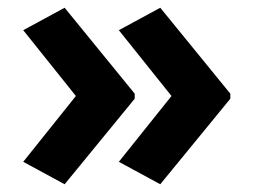

<svg xmlns="http://www.w3.org/2000/svg" viewBox="-20 -522 655 496"><path d="M575 -267 394 -46 287 -104 423 -274 287 -444 394 -502 575 -280ZM328 -267 147 -46 40 -104 176 -274 40 -444 147 -502 328 -280Z"/></svg>

Font: RS Noto Sans
Style: Bold
Weight: 700
Designer: Monotype Design Team
Foundry: Monotype Imaging Inc.
Version: Version 3.10